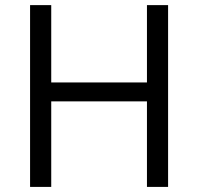

<svg xmlns="http://www.w3.org/2000/svg" viewBox="-20 -734 778 754"><path d="M640.1 0H557.1V-335.9H181.2V0H98.1V-713.9H181.2V-410.2H557.1V-713.9H640.1Z"/></svg>

Font: f0_46894 
Style: Regular
Weight: 400
Foundry: Ascender Corporation
Version: Version 1.10